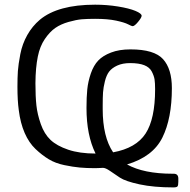

<svg xmlns="http://www.w3.org/2000/svg" viewBox="-20 -714 818 828"><path d="M55.2 -339.8Q55.2 -378.9 57.1 -407.5Q59.1 -436 67.6 -480.5Q76.2 -524.9 97.7 -563Q119.1 -601.1 151.9 -628.9Q230 -693.8 390.1 -693.8Q440.9 -693.8 489 -686Q537.1 -678.2 564 -667Q590.8 -655.8 590.8 -646Q590.8 -638.2 575.4 -619.6Q560.1 -601.1 551.8 -601.1Q547.9 -601.1 532.5 -609.1Q517.1 -617.2 481 -625Q444.8 -632.8 390.1 -632.8Q357.9 -632.8 333.5 -630.9Q309.1 -628.9 275.6 -619.4Q242.2 -609.9 218.5 -593.5Q194.8 -577.1 173.3 -545.7Q151.9 -514.2 143.1 -470.2Q133.3 -422.4 132.8 -355Q132.8 -297.9 137 -259.5Q141.1 -221.2 156 -178.7Q170.9 -136.2 198 -110.6Q225.1 -85 274.2 -68.4Q323.2 -51.8 392.1 -51.8Q353 -130.9 353 -248Q353 -294.9 356.4 -328.9Q359.9 -362.8 371.8 -397.5Q383.8 -432.1 403.8 -453.1Q423.8 -474.1 459 -487.5Q494.1 -501 542 -501H543Q645 -501 683.1 -459Q721.2 -417 721.2 -334Q721.2 -203.1 680.2 -120.6Q639.2 -38.1 527.8 -4.9Q599.6 35.2 724.1 35.2H729Q748 35.2 749 54.2V69.8Q749 85 745.6 89.6Q742.2 94.2 728 94.2Q643.1 94.2 582 81.1Q521 67.9 497.1 52Q473.1 36.1 454.1 22.9Q435.1 9.8 423.8 9.8Q421.9 9.8 410.9 10.5Q399.9 11.2 390.1 11.2Q353 11.2 324 8.5Q294.9 5.9 257.1 -2Q219.2 -9.8 190.2 -27.3Q161.1 -44.9 133.1 -71.5Q105 -98.1 86.4 -140.6Q67.9 -183.1 61 -238.8Q55.2 -279.8 55.2 -339.8ZM422.9 -243.2Q422.9 -124 467.8 -57.1Q566.9 -75.2 607.9 -138.2Q648.9 -201.2 648.9 -329.1Q648.9 -356 646.5 -371.6Q644 -387.2 634.5 -405.5Q625 -423.8 602.1 -432.9Q579.1 -441.9 541 -441.9Q508.8 -441.9 485.8 -431.4Q462.9 -420.9 450.9 -405.5Q439 -390.1 432.4 -363.5Q425.8 -336.9 424.3 -315.4Q422.9 -293.9 422.9 -259.8Z"/></svg>

Font: CMU Concrete
Style: Roman
Weight: 500
Version: Version 0.7.0